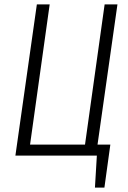

<svg xmlns="http://www.w3.org/2000/svg" viewBox="-20 -705 579 870"><path d="M512.2 -685.1 421.9 -49.8H480L453.1 145H410.2L418.9 0H49.8L147 -685.1H205.1L116.2 -49.8H365.2L454.1 -685.1Z"/></svg>

Font: Fira Sans Compressed Light
Style: Italic
Weight: 300
Width: 3
Italic angle: -8°
Designer: Carrois Corporate & Edenspiekermann AG
Foundry: Carrois Corporate GbR & Edenspiekermann AG
Version: Version 4.203;PS 004.203;hotconv 1.0.88;makeotf.lib2.5.64775